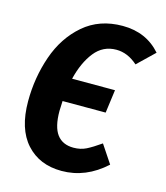

<svg xmlns="http://www.w3.org/2000/svg" viewBox="-109 -794 775 895"><g transform="rotate(15 278.5 -346.5)"><path d="M425 -157 483 -70Q388 17 271 17Q164 17 100.5 -53.5Q37 -124 37 -257Q37 -371 73 -475Q109 -579 185 -644.5Q261 -710 373 -710Q487 -710 557 -630L476 -552Q428 -595 373 -595Q309 -595 268.5 -544Q228 -493 208 -411H415L400 -299H192Q190 -265 190 -251Q190 -174 217 -138Q244 -102 297 -102Q331 -102 358 -115.5Q385 -129 425 -157Z"/></g></svg>

Font: Fira Sans Condensed
Style: Bold Italic
Weight: 700
Width: 3
Italic angle: -8°
Designer: Carrois Corporate & Edenspiekermann AG
Foundry: Carrois Corporate GbR & Edenspiekermann AG
Version: Version 4.203